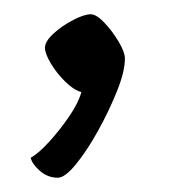

<svg xmlns="http://www.w3.org/2000/svg" viewBox="-20 -132 238 269"><path d="M61 117Q47 117 36 107.5Q25 98 23 89Q34 83 49 66.5Q64 50 77 31Q90 12 94 -3Q83 -6 71 -18Q59 -30 51 -43.5Q43 -57 43 -65Q43 -74 55 -85Q67 -96 82.5 -104Q98 -112 107 -112Q115 -112 126 -100.5Q137 -89 146 -74Q155 -59 155 -50Q155 -32 144 -4.5Q133 23 117.5 51Q102 79 86.5 98Q71 117 61 117Z"/></svg>

Font: Texturina 72pt Light
Style: Regular
Weight: 300
Designer: Guillermo Torres Carreño
Foundry: Omnibus-Type
Version: Version 1.002; ttfautohint (v1.8.3)